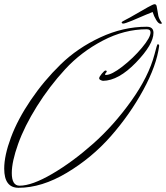

<svg xmlns="http://www.w3.org/2000/svg" viewBox="-37 -866 789 912"><path d="M731 -758 732 -756Q732 -753 726 -753Q716 -753 705 -771Q694 -789 688 -809L656 -796Q625 -782 590.5 -768Q556 -754 549 -754Q545 -754 543 -755.5Q541 -757 541 -758V-760Q541 -763 565 -775Q574 -779 605.5 -797.5Q637 -816 664 -831Q691 -846 697 -846Q705 -846 707 -837Q709 -827 711.5 -812Q714 -797 715 -791.5Q716 -786 720 -777Q724 -768 731 -758ZM719 -648Q707 -555 643.5 -438.5Q580 -322 489.5 -219Q399 -116 280 -45Q161 26 51 26Q-17 26 -17 -65Q-17 -127 15 -213Q47 -299 109 -390.5Q171 -482 251 -560Q331 -638 439.5 -688.5Q548 -739 660 -739Q692 -739 692 -710Q692 -655 609 -569Q526 -483 452 -482Q434 -486 434 -494Q434 -501 446.5 -516Q459 -531 464 -531Q470 -531 470 -526Q470 -524 466 -520Q462 -516 462 -512Q462 -510 466 -510Q493 -510 544.5 -550Q596 -590 637 -639Q678 -688 678 -712Q678 -727 660 -727Q554 -727 451 -673Q348 -619 272.5 -537Q197 -455 138 -360.5Q79 -266 49 -182Q19 -98 19 -44Q19 16 56 16Q115 16 211.5 -40.5Q308 -97 405.5 -183.5Q503 -270 586 -386Q669 -502 697 -608Q709 -656 712 -656Q719 -656 719 -648Z"/></svg>

Font: Herr Von Muellerhoff
Style: Regular
Weight: 400
Designer: Alejandro Paul
Foundry: Alejandro Paul
Version: Version 1.000